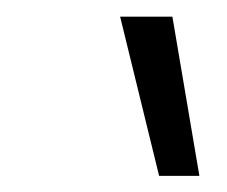

<svg xmlns="http://www.w3.org/2000/svg" viewBox="-20 -810 277 234"><path d="M173.9 -595.7 126.4 -789.7H190.1L223 -595.7Z"/></svg>

Font: Georama ExtraCondensed Thin
Style: Italic
Weight: 100
Width: 2
Italic angle: -9°
Designer: Jean-Baptiste Levee
Foundry: Production Type
Version: Version 1.001